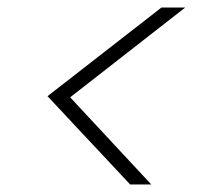

<svg xmlns="http://www.w3.org/2000/svg" viewBox="-20 -605 540 509"><path d="M471 -585 166 -347 381 -116H325L106 -350L408 -585Z"/></svg>

Font: DM Sans 17pt ExtraLight
Style: Italic
Weight: 250
Italic angle: -10°
Version: Version 4.004;gftools[0.9.30]